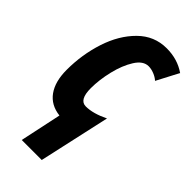

<svg xmlns="http://www.w3.org/2000/svg" viewBox="-242 -614 882 882"><g transform="rotate(45 199.0 -173.5)"><path d="M144 9Q83 2 51 -42.5Q19 -87 19 -163Q19 -262 48.5 -352.5Q78 -443 136 -500.5Q194 -558 274 -558Q345 -558 398 -521L342 -414Q329 -426 310 -433.5Q291 -441 274 -441Q239 -441 212.5 -399Q186 -357 171.5 -296.5Q157 -236 157 -182Q157 -106 200 -106Q247 -106 308 -136L231 211H101Z"/></g></svg>

Font: Noto Sans Display Ex Bold Cond
Style: Italic
Weight: 800
Width: 3
Italic angle: -12°
Designer: Monotype Design team
Foundry: Monotype Imaging Inc.
Version: Version 1.000